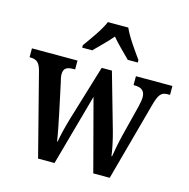

<svg xmlns="http://www.w3.org/2000/svg" viewBox="-112 -874 965 981"><g transform="rotate(15 370.5 -383.0)"><path d="M246 -619V-606H299C326 -634 366 -671 393 -704C419 -672 462 -632 487 -606H540V-619C513 -657 466 -721 447 -766H339C321 -721 273 -657 246 -619ZM63 -436 175 0H262L367 -378L467 0H554L666 -411C683 -476 697 -489 730 -489H742V-536H549V-489H555C592 -489 610 -474 610 -440C610 -429 606 -407 602 -390L563 -236C550 -184 542 -141 537 -109H534C531 -138 518 -199 507 -237L423 -532H369L280 -238C268 -198 254 -142 249 -110H246C242 -141 229 -205 219 -253L187 -403C183 -418 179 -436 179 -447C179 -480 197 -489 231 -489H240V-536H-1V-489H1C35 -489 51 -479 63 -436Z"/></g></svg>

Font: Noto Serif Myanmar Condensed SemiBold
Style: Regular
Weight: 600
Width: 3
Designer: Ben Mitchell and the Monotype Design Team
Foundry: Monotype Imaging Inc.
Version: Version 2.106